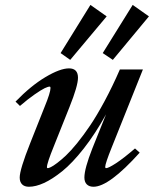

<svg xmlns="http://www.w3.org/2000/svg" viewBox="-20 -729 610 761"><path d="M258.3 -491.7 220.2 -518.6 338.4 -709.5 402.8 -664.1ZM427.2 -491.7 387.2 -518.6 505.9 -709.5 570.3 -664.1ZM94.7 11.2Q77.1 11.2 67.6 1.7Q58.1 -7.8 58.1 -25.4Q58.1 -57.1 100.1 -162.6L156.7 -305.2Q180.2 -362.3 180.2 -380.4Q180.2 -385.7 176.8 -385.7Q170.4 -385.7 157 -379.4Q143.6 -373 117.2 -354.7Q90.8 -336.4 59.1 -309.1L41.5 -326.2Q102.5 -389.2 160.4 -423.6Q218.3 -458 253.4 -458Q289.1 -458 289.1 -420.9Q289.1 -388.7 255.4 -304.7L193.8 -150.4Q166 -82 166 -66.4Q166 -62.5 169.9 -62.5Q172.9 -62.5 181.6 -66.7Q190.4 -70.8 206.3 -82.8Q222.2 -94.7 241.5 -112.8Q260.7 -130.9 286.1 -162.1Q311.5 -193.4 337.6 -232.2Q363.8 -271 394.8 -328.6Q425.8 -386.2 455.1 -453.6H546.4L422.9 -145Q397 -80.6 397 -67.4Q397 -62.5 400.4 -62.5Q409.7 -62.5 439.5 -81.8Q469.2 -101.1 515.1 -140.6L533.7 -124Q412.1 11.2 350.6 11.2Q333.5 11.2 324 1.7Q314.5 -7.8 314.5 -25.4Q314.5 -60.5 346.2 -141.1L400.4 -275.9Q357.4 -198.2 311.8 -140.1Q266.1 -82 226.6 -50.3Q187 -18.6 154.3 -3.7Q121.6 11.2 94.7 11.2Z"/></svg>

Font: Elstob 8pt SemiBold
Style: Italic
Weight: 600
Italic angle: -20°
Designer: Peter S. Baker
Version: Version 1.015